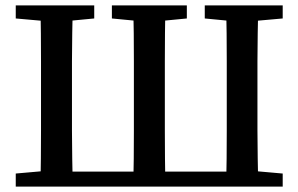

<svg xmlns="http://www.w3.org/2000/svg" viewBox="-20 -687 1099 707"><path d="M129 0Q130 -52 130.5 -103.5Q131 -155 131 -207Q131 -259 131 -310V-357Q131 -410 131 -461.5Q131 -513 130.5 -565Q130 -617 129 -667H248Q247 -616 246 -564Q245 -512 245 -460.5Q245 -409 245 -357V-310Q245 -258 245 -205.5Q245 -153 246 -102Q247 -51 248 0ZM470 0Q472 -51 472.5 -102Q473 -153 473 -205.5Q473 -258 473 -310V-357Q473 -409 473 -461Q473 -513 472.5 -564.5Q472 -616 470 -667H589Q588 -617 587.5 -565Q587 -513 587 -461.5Q587 -410 587 -357V-310Q587 -258 587 -206Q587 -154 587.5 -103Q588 -52 589 0ZM812 0Q814 -51 814.5 -102Q815 -153 815 -205.5Q815 -258 815 -310V-357Q815 -409 815 -460.5Q815 -512 814.5 -564Q814 -616 812 -667H931Q930 -617 929 -565Q928 -513 928 -461.5Q928 -410 928 -357V-310Q928 -259 928 -207Q928 -155 929 -103.5Q930 -52 931 0ZM38 -619V-667H327V-619L201 -607H173ZM392 -619V-667H668V-619L544 -607H517ZM734 -619V-667H1021V-619L886 -607H859ZM38 0V-48L174 -60H186V0ZM874 0V-60H885L1021 -48V0ZM193 0V-55H867V0Z"/></svg>

Font: Source Serif 4 18pt Medium
Style: Regular
Weight: 500
Designer: Frank Grießhammer
Foundry: Adobe Systems Incorporated
Version: Version 4.004;hotconv 1.0.116;makeotfexe 2.5.65601